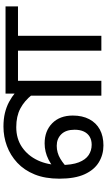

<svg xmlns="http://www.w3.org/2000/svg" viewBox="226 -832 618 1110"><g transform="rotate(-90 535.0 -277.0)"><path d="M249 12Q196 12 152 -14.5Q108 -41 82.5 -97Q57 -153 57 -243Q57 -325 81.5 -385.5Q106 -446 149 -486Q192 -526 246 -546Q300 -566 358 -566Q402 -566 437 -557.5Q472 -549 501 -533.5Q530 -518 555 -497L542 -401Q507 -445 462.5 -468.5Q418 -492 355 -492Q288 -492 239 -458.5Q190 -425 163 -367.5Q136 -310 136 -237Q136 -170 151.5 -130.5Q167 -91 193.5 -73.5Q220 -56 253 -56Q280 -56 299.5 -67.5Q319 -79 329.5 -101Q340 -123 340 -155Q340 -205 314 -231.5Q288 -258 247 -258Q207 -258 172 -237Q137 -216 108 -184L93 -248Q123 -283 167.5 -305.5Q212 -328 261 -328Q333 -328 377.5 -284Q422 -240 422 -165Q422 -110 401 -70Q380 -30 341.5 -9Q303 12 249 12ZM537 0V-416L549 -494V-554H1053V-482H883V0H797V-482H623V0Z"/></g></svg>

Font: tamil25
Style: Book
Weight: 400
Designer: Jelle Bosma - Monotype Design Team
Foundry: Monotype Imaging Inc.
Version: Version 2.003